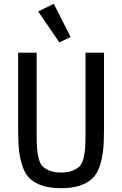

<svg xmlns="http://www.w3.org/2000/svg" viewBox="-20 -974 640 1006"><path d="M291 -752 180 -914 262 -954 350 -780ZM75 -698H172V-275Q172 -229 173.5 -204Q175 -179 181.5 -149Q188 -119 201.5 -104.5Q215 -90 239.5 -80Q264 -70 300 -70Q336 -70 360.5 -80Q385 -90 398.5 -104.5Q412 -119 418.5 -149Q425 -179 426.5 -204Q428 -229 428 -275V-698H525V-295Q525 -229 520 -184Q515 -139 501 -99.5Q487 -60 462 -37Q437 -14 397 -1Q357 12 300 12Q243 12 203 -1Q163 -14 138 -37Q113 -60 99 -99.5Q85 -139 80 -184Q75 -229 75 -295Z"/></svg>

Font: IBM Plex Mono Text
Style: Regular
Weight: 450
Designer: Mike Abbink, Paul van der Laan, Pieter van Rosmalen
Foundry: Bold Monday
Version: Version 2.000